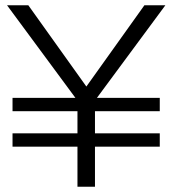

<svg xmlns="http://www.w3.org/2000/svg" viewBox="-20 -708 654 728"><path d="M340.1 -326.9V0H273.7V-326.4L6.7 -688H87.4L307.5 -379.9L527.5 -688H607ZM27.5 -151.8V-202.4H585.8V-151.8ZM27.5 -286.4V-337H585.8V-286.4Z"/></svg>

Font: Roundo Variable
Style: Regular
Weight: 200
Designer: Shiva Nallaperumal
Foundry: Indian Type Foundry
Version: Version 2.000